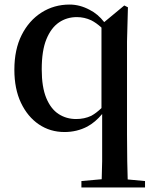

<svg xmlns="http://www.w3.org/2000/svg" viewBox="-20 -563 666 842"><path d="M337 259V231L426 223Q427 184 428 144Q428 85 428 27V-63Q398 -27 363 -8Q317 16 263 16Q200 16 150.5 -17.5Q101 -51 72 -112Q43 -173 43 -257Q43 -346 75 -409.5Q107 -473 162 -508Q217 -543 285 -543Q330 -543 373 -520Q409 -502 437 -466L525 -539L541 -531L537 -381V27Q537 85 538 144Q539 184 540 224L616 231V259ZM425 -89V-442Q402 -463 380 -474Q350 -488 317 -488Q273 -488 238.5 -464.5Q204 -441 183.5 -391Q163 -341 163 -259Q163 -181 183 -133Q203 -85 237 -63Q271 -41 314 -41Q350 -41 380 -55Q402 -67 425 -89Z"/></svg>

Font: Early Summer Mincho SemiBold
Style: Regular
Weight: 600
Designer: GuiWonder
Version: Version 1.002